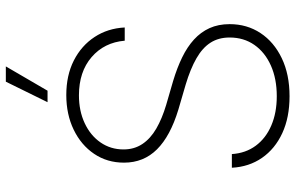

<svg xmlns="http://www.w3.org/2000/svg" viewBox="-194 -787 993 645"><g transform="rotate(-90 302.5 -464.5)"><path d="M301.8 11.7Q230.5 11.7 177.7 -12.7Q125 -37.1 94.7 -80.8Q64.5 -124.5 61.5 -182.1H107.4Q110.4 -135.7 135.5 -101.8Q160.6 -67.9 203.4 -49.6Q246.1 -31.2 301.8 -31.2Q360.4 -31.2 404.8 -51Q449.2 -70.8 474.1 -106.4Q499 -142.1 499 -189.5Q499 -226.6 481.7 -253.7Q464.4 -280.8 429.2 -301Q394 -321.3 340.3 -337.4L256.8 -361.8Q168 -388.7 123.3 -433.6Q78.6 -478.5 78.6 -544.4Q78.6 -601.1 108.2 -644.8Q137.7 -688.5 189.2 -713.4Q240.7 -738.3 305.7 -738.3Q372.1 -738.3 421.9 -712.9Q471.7 -687.5 500.7 -643.3Q529.8 -599.1 532.7 -542H488.3Q482.4 -610.8 433.1 -653.3Q383.8 -695.8 304.7 -695.8Q252.4 -695.8 211.2 -676.5Q169.9 -657.2 146.5 -623.3Q123 -589.4 123 -545.9Q123 -510.3 141.1 -482.9Q159.2 -455.6 192.9 -436Q226.6 -416.5 272.5 -402.8L353 -379.4Q397 -366.2 432.1 -349.1Q467.3 -332 492.2 -309.3Q517.1 -286.6 530.5 -257.1Q543.9 -227.5 543.9 -189.5Q543.9 -131.3 513.9 -85.9Q483.9 -40.5 429.4 -14.4Q375 11.7 301.8 11.7ZM281.7 -801.3 350.6 -941.4H401.9L320.3 -801.3Z"/></g></svg>

Font: Inter 20pt ExtraLight
Style: Regular
Weight: 250
Version: Version 4.001;git-66647c0bb